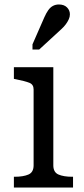

<svg xmlns="http://www.w3.org/2000/svg" viewBox="-20 -837 375 857"><path d="M218 -537V-99Q218 -68 241 -58Q264 -48 303 -48H306V0H42V-48H45Q84 -48 107 -58Q130 -68 130 -99V-438Q130 -460 111 -467.5Q92 -475 52 -483L42 -485V-537ZM178 -760Q186 -778 195 -791Q204 -804 216 -810.5Q228 -817 243 -817Q266 -817 279 -804Q292 -791 292 -773Q292 -762 287 -751Q282 -740 274 -729Q266 -718 255 -708L155 -616H125V-639Z"/></svg>

Font: Roboto Serif
Style: Regular
Weight: 400
Designer: Greg Gazdowicz
Foundry: Commercial Type
Version: Version 1.008